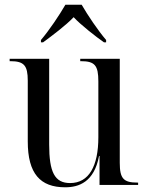

<svg xmlns="http://www.w3.org/2000/svg" viewBox="-20 -786 629 816"><path d="M154 -616V-606H163C201 -634 260 -678 293 -713C321 -682 390 -628 422 -606H431V-616C396 -657 353 -721 327 -766H258C232 -721 189 -657 154 -616ZM257 10C315 10 380 -12 401 -123H403V0H567V-10H564C505 -10 489 -27 489 -94V-536H321V-526H324C383 -526 398 -508 398 -440V-203C398 -80 358 -8 278 -8C212 -8 189 -55 189 -172V-536H21V-526H24C82 -526 98 -508 98 -443V-185C98 -48 151 10 257 10Z"/></svg>

Font: Noto Serif Display SemiCondensed
Style: Regular
Weight: 400
Width: 4
Designer: Monotype Design Team
Foundry: Monotype Imaging Inc.
Version: Version 2.009